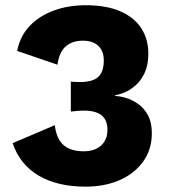

<svg xmlns="http://www.w3.org/2000/svg" viewBox="-20 -690 633 720"><path d="M301.4 10Q195.4 10 124.9 -31.5Q54.4 -73 27.4 -153.2L185.4 -220.6Q189.6 -185.4 203.4 -163.6Q217.2 -141.8 240.3 -132.2Q263.4 -122.6 293.8 -122.6Q321.6 -122.6 341.4 -132.3Q361.2 -142 372.1 -160.2Q383 -178.4 383 -203Q383 -228.8 372.5 -244.7Q362 -260.6 342.6 -267.9Q323.2 -275.2 295.4 -275.2Q282 -275.2 270.8 -274.4Q259.6 -273.6 245.6 -271.6V-384Q254 -383 262.2 -382.7Q270.4 -382.4 281 -382.4Q327.6 -382.4 348.4 -401.6Q369.2 -420.8 369.2 -463.2Q369.2 -499 348.6 -518.2Q328 -537.4 290.6 -537.4Q251.6 -537.4 227 -516.5Q202.4 -495.6 195.4 -447.4L44.4 -499Q55 -554.2 90.9 -592.2Q126.8 -630.2 181.3 -650.3Q235.8 -670.4 301.6 -670.4Q377.8 -670.4 430 -648.1Q482.2 -625.8 509.2 -585Q536.2 -544.2 536.2 -488.8Q536.2 -446.2 522.6 -417.1Q509 -388 488.5 -370Q468 -352 447.2 -343.4Q426.4 -334.8 412.2 -333.2V-330Q429.6 -329.6 452.7 -322.7Q475.8 -315.8 498 -300.3Q520.2 -284.8 534.8 -257.8Q549.4 -230.8 549.4 -190.8Q549.4 -129.2 516.7 -83.9Q484 -38.6 427.9 -14.3Q371.8 10 301.4 10Z"/></svg>

Font: Work Sans
Style: Regular
Weight: 400
Designer: Wei Huang
Foundry: Wei Huang
Version: Version 2.006; ttfautohint (v1.8.1.43-b0c9)